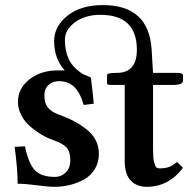

<svg xmlns="http://www.w3.org/2000/svg" viewBox="-20 -718 748 748"><path d="M435.1 -434.1Q513.2 -434.1 513.2 -523.9Q513.2 -660.2 371.1 -660.2Q311 -660.2 272 -631.1Q232.9 -602.1 232.9 -563Q232.9 -520.5 247.8 -487.8Q262.7 -455.1 303.2 -429.2Q314 -425.3 334 -416Q341.8 -356.9 345.2 -314L306.2 -309.1Q291.5 -359.4 267.8 -380.6Q244.1 -401.9 209 -401.9Q186.5 -401.9 169.7 -387.5Q152.8 -373 152.8 -345.2Q152.8 -317.9 165.5 -300.5Q178.2 -283.2 208 -272Q243.2 -259.3 269.3 -245.4Q295.4 -231.4 318.4 -213.1Q341.3 -194.8 353.3 -171.1Q365.2 -147.5 365.2 -119.1Q365.2 -85 349.4 -59.1Q333.5 -33.2 307.4 -18.8Q281.2 -4.4 252 2.7Q222.7 9.8 191.9 9.8Q169.4 9.8 122.8 3.7Q76.2 -2.4 48.8 -2Q48.8 -57.1 37.1 -146L77.1 -147.9Q91.3 -81.1 115.7 -54.9Q140.1 -28.8 194.8 -28.8Q217.8 -28.8 235.8 -45.7Q253.9 -62.5 253.9 -94.2Q253.9 -125 240.7 -141.6Q228 -157.7 188 -171.9Q171.4 -177.7 154.3 -186.5Q137.2 -195.3 117.9 -209.2Q98.6 -223.1 84 -239Q69.3 -254.9 59.6 -276.4Q49.8 -297.9 49.8 -320.8Q49.8 -373 94.2 -408.4Q138.7 -443.8 206.1 -443.8Q224.1 -443.8 232.4 -443.4Q190.9 -488.8 190.9 -558.1Q190.9 -615.2 242.7 -656.7Q294.4 -698.2 380.9 -698.2Q560.5 -698.2 570.8 -523.9L576.2 -434.1H670.9Q692.9 -434.1 692.9 -423.8V-403.8Q692.9 -387.2 655.8 -387.2H576.2V-134.8Q576.2 -104 580.3 -86.9Q584.5 -69.8 589.4 -65.9Q594.2 -62 602.1 -62Q620.6 -62 635.3 -66.4Q649.9 -70.8 669.9 -86.9L692.9 -64Q636.7 9.8 551.8 9.8Q512.2 9.8 489 -14.9Q465.8 -39.6 465.8 -91.8V-387.2H415Q403.3 -387.2 400.1 -388.7Q397 -390.1 397 -395V-425.8Q397 -434.1 435.1 -434.1Z"/></svg>

Font: Linux Libertine G
Style: Semibold
Weight: 600
Designer: Philipp H. Poll
Foundry: Philipp H. Poll
Version: Version 5.1.1